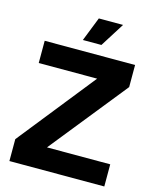

<svg xmlns="http://www.w3.org/2000/svg" viewBox="-135 -1027 905 1117"><g transform="rotate(15 317.5 -468.0)"><path d="M31.1 -131.9 400 -595.1H48.3V-729H592.7V-596L221.7 -133.4H602.6V0H31.1ZM318.9 -936.1H464.9L373.3 -790.9H261.6Z"/></g></svg>

Font: Mona Sans VF XLt
Style: Regular
Weight: 200
Designer: Deni Anggara
Foundry: GitHub
Version: Version 2.000;Glyphs 3.2.3 (3260)